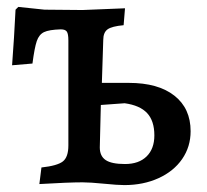

<svg xmlns="http://www.w3.org/2000/svg" viewBox="-20 -528 598 556"><path d="M281 4Q241 0 219 0Q179 0 94 5L100 -43Q146 -48 162 -60.5Q178 -73 178 -107V-411Q178 -430 173.5 -436.5Q169 -443 156 -443Q122 -442 107.5 -435Q93 -428 86.5 -409Q80 -390 74 -344L15 -339Q21 -418 25 -500L33 -508L109 -500L219 -499L342 -504L338 -455Q304 -452 291.5 -443Q279 -434 279 -412L275 -288H353Q438 -288 485 -251Q532 -214 532 -148Q532 -103 507.5 -67.5Q483 -32 439 -12Q395 8 340 8Q321 8 281 4ZM427 -136Q427 -178 406 -200.5Q385 -223 341 -229L272 -224L269 -101Q269 -76 286 -64.5Q303 -53 342 -53Q382 -53 404.5 -75Q427 -97 427 -136Z"/></svg>

Font: Alegreya SC Medium
Style: Regular
Weight: 500
Designer: Juan Pablo del Peral
Foundry: Huerta Tipografica
Version: Version 2.007; ttfautohint (v1.6)